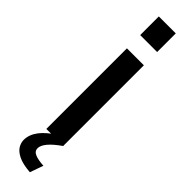

<svg xmlns="http://www.w3.org/2000/svg" viewBox="-320 -709 881 881"><g transform="rotate(45 121.0 -268.0)"><path d="M66 0V-523H176V0ZM66 -609V-730H176V-609ZM28 109Q28 75 52 43Q76 11 126 -20H158L177 0Q137 28 118.5 50.5Q100 73 100 91Q100 110 120 118.5Q140 127 176 129L153 194Q103 190 76 176.5Q49 163 38.5 145Q28 127 28 109Z"/></g></svg>

Font: Raleway Thin SemiBold
Style: Regular
Weight: 600
Version: Version 4.026